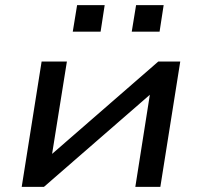

<svg xmlns="http://www.w3.org/2000/svg" viewBox="-20 -732 791 752"><path d="M65 0 143 -491H242L180 -104H155L600 -491H686L608 0H510L571 -387H597L152 0ZM496 -608 513 -712H621L605 -608ZM265 -608 282 -712H390L374 -608Z"/></svg>

Font: Nunito Sans 10pt Expanded Medium
Style: Italic
Weight: 500
Width: 7
Italic angle: -9°
Designer: Vernon Adams
Foundry: Vernon Adams
Version: Version 3.101;gftools[0.9.27]